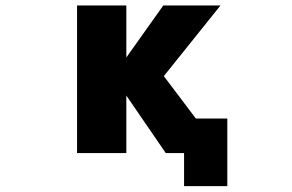

<svg xmlns="http://www.w3.org/2000/svg" viewBox="-20 -544 1040 685"><path d="M430.7 -203.1V2H254.9V-524.4H430.7V-338.9L562.5 -524.4H766.6L564.5 -272.5L678.7 -121.1H791V120.1H636.7V2H571.3Z"/></svg>

Font: Gen Shin Gothic Monospace Heavy
Style: Bold
Weight: 800
Designer: [Source Han Sans]
Ryoko NISHIZUKA  (kana & ideographs); Paul D. Hunt (Latin, Greek & Cyrillic); Wenlong ZHANG  (bopomofo
Version: Version 1.002.20150607